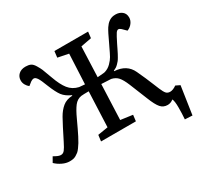

<svg xmlns="http://www.w3.org/2000/svg" viewBox="-175 -935 1383 1323"><g transform="rotate(-30 516.5 -274.0)"><path d="M462.9 -341.8Q420.4 -341.8 402.8 -339.8Q369.1 -334.5 346.4 -305.2Q323.7 -275.9 297.9 -219.2Q279.8 -180.7 269.3 -158.2Q258.8 -135.7 245.1 -108.9Q231.4 -82 222.7 -68.1Q213.9 -54.2 202.4 -38.1Q190.9 -22 181.6 -14.6Q172.4 -7.3 160.4 -0.2Q148.4 6.8 136.2 9Q124 11.2 108.9 11.2Q81.5 11.2 52 -2.9Q22.5 -17.1 1 -38.1L23.9 -78.1Q24.4 -78.1 30.8 -74.5Q37.1 -70.8 38.8 -70.1Q40.5 -69.3 46.1 -66.4Q51.8 -63.5 54.7 -62.5Q57.6 -61.5 62.5 -59.8Q67.4 -58.1 71.3 -57.6Q75.2 -57.1 79.1 -57.1Q96.2 -57.1 108.4 -72.3Q120.6 -87.4 140.1 -127Q191.9 -231 219.2 -279.8Q242.2 -320.3 272.5 -345.2Q302.7 -370.1 350.1 -372.1V-376Q305.7 -396 284.2 -424.3Q262.7 -452.6 236.8 -517.1Q216.8 -570.3 204.1 -589.1Q191.4 -607.9 178.2 -607.9Q168.9 -607.9 154.8 -599.1L127 -577.1Q113.3 -587.4 103.8 -604Q94.2 -620.6 94.2 -639.2Q94.2 -668.9 114.7 -688Q135.3 -707 169.9 -707Q193.4 -707 209.5 -700Q225.6 -692.9 240 -668.9Q254.4 -645 261.5 -628.2Q268.6 -611.3 285.6 -563.5Q288.6 -555.7 290 -551.8Q314 -483.9 342.8 -447.5Q371.6 -411.1 419.9 -399.9Q425.3 -398.4 464.8 -396L476.1 -633.8L391.1 -650.9L397 -700.2H665L659.2 -650.9L574.2 -634.8L564.9 -395Q570.8 -395.5 586.7 -396.7Q602.5 -397.9 613 -398.9Q623.5 -399.9 627.9 -401.9Q655.3 -410.6 676.3 -432.1Q697.3 -453.6 708 -472.7Q718.8 -491.7 740.2 -537.6Q744.6 -546.9 747.1 -551.8Q784.2 -632.3 800.3 -656.7Q829.6 -701.2 870.6 -707Q877.9 -708 886.2 -708Q916.5 -708 937.7 -691.4Q959 -674.8 959 -643.1Q959 -620.6 943.8 -600.1Q928.7 -579.6 903.8 -569.8L873 -600.1Q861.8 -609.9 853 -609.9Q842.8 -609.9 832.8 -595.5Q822.8 -581.1 794.9 -524.9Q789.6 -513.7 779.3 -492.9Q769 -472.2 764.9 -464.1Q760.7 -456.1 752.4 -441.7Q744.1 -427.2 738.5 -420.7Q732.9 -414.1 724.1 -404.8Q715.3 -395.5 705.8 -389.4Q696.3 -383.3 684.1 -377.9V-374Q781.2 -368.7 816.9 -291Q833.5 -255.9 847.7 -223.1Q861.8 -190.4 875.5 -156.7Q889.2 -123 892.1 -116.2Q906.2 -82.5 917.5 -70.3Q928.7 -58.1 948.2 -58.1Q971.2 -58.1 999 -78.1L1032.2 -62L999 160.2L939.9 157.2Q943.4 112.8 943.4 63.7Q943.4 14.6 934.1 -4.9Q912.6 12.2 888.2 12.2Q854.5 12.2 833.3 -12Q812 -36.1 787.1 -99.1Q776.4 -125 730 -240.2Q710.4 -287.6 691.4 -309.1Q672.4 -330.6 640.1 -337.9Q636.2 -338.4 563 -341.8L551.8 -62L647 -48.8L641.1 0H363.8L370.1 -48.8L451.2 -62Z"/></g></svg>

Font: Literata Book Medium
Style: Italic
Weight: 500
Italic angle: -3°
Designer: Latin by Veronika Burian and Jose Scaglione. Greek by Irene Vlachou. Cyrillic by Vera Evstafieva
Foundry: TypeTogether
Version: Version 1.003;PS 001.003;hotconv 1.0.88;makeotf.lib2.5.64775